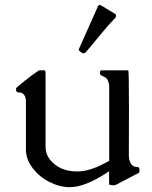

<svg xmlns="http://www.w3.org/2000/svg" viewBox="-20 -754 625 788"><path d="M383.3 -731Q389.6 -736.3 396 -731L453.6 -696.3Q459 -688.5 453.6 -681.2Q453.6 -681.2 421.4 -646.5L332.5 -540Q321.8 -527.8 304.2 -546.9Q301.3 -549.8 304.7 -554.7ZM45.9 -383.8 46.4 -392.6Q46.4 -394 80.8 -421.6Q115.2 -449.2 140.1 -465.3H164.1Q167 -462.4 167 -450.2V-151.9Q167 -121.1 186.5 -97.2Q225.6 -50.3 296.9 -50.3Q345.7 -50.3 406.7 -82.5L428.2 -93.8V-395.5Q428.2 -431.2 404.3 -440.4Q397.9 -442.9 394 -445.3Q390.1 -447.8 390.1 -456.5Q390.1 -465.3 396.5 -465.3H506.3Q509.3 -465.3 509.3 -306.6L508.8 -115.2Q508.8 -87.9 525.4 -73.2Q529.3 -69.8 538.1 -69.3Q546.9 -68.8 549.6 -66.7Q552.2 -64.5 552.5 -55.4Q552.7 -46.4 550.3 -44.9L455.1 4.9Q453.1 6.3 442.4 6.3Q431.6 6.3 429.7 4.4Q427.7 2.4 427.7 -8.8V-51.3Q427.2 -51.3 419.9 -45.9Q328.6 14.2 266.6 14.2Q225.1 14.2 183.1 -7.1Q141.1 -28.3 113.8 -64.5Q86.4 -100.6 86.4 -139.6V-335.4Q86.4 -356 78.6 -365Q70.8 -374 61.5 -374.3Q52.2 -374.5 49.8 -376.5Q45.9 -379.4 45.9 -383.8Z"/></svg>

Font: Della Respira
Style: Regular
Weight: 500
Version: Version 0.201